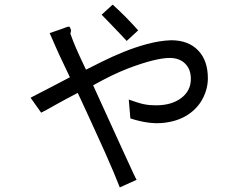

<svg xmlns="http://www.w3.org/2000/svg" viewBox="-20 -754 1040 835"><path d="M196 -610 245 -627Q263 -634 271 -636.5Q279 -639 282 -637.5Q285 -636 285.5 -632Q286 -628 289 -624Q289 -617 286 -608Q292 -590 298 -575.5Q304 -561 311 -544Q318 -527 328.5 -505Q339 -483 354 -451Q382 -465 424 -486Q466 -507 516 -527.5Q566 -548 619.5 -562.5Q673 -577 724 -579Q799 -579 841.5 -535Q884 -491 884 -414Q884 -368 861.5 -325Q839 -282 795.5 -254Q752 -226 689.5 -219.5Q627 -213 547 -239L540 -321Q560 -314 575.5 -309Q591 -304 605 -301Q619 -298 632 -297Q645 -296 659 -296Q726 -296 768 -327.5Q810 -359 810 -411Q810 -453 785 -477.5Q760 -502 718 -502Q659 -502 541 -458Q520 -450 502 -442Q484 -434 466 -425.5Q448 -417 428.5 -406.5Q409 -396 385 -383Q430 -285 460.5 -217.5Q491 -150 511.5 -105.5Q532 -61 543.5 -36Q555 -11 561 2Q567 15 569.5 19.5Q572 24 574 28L501 61Q490 33 473.5 -6.5Q457 -46 437.5 -89.5Q418 -133 398 -176.5Q378 -220 361.5 -256.5Q345 -293 333 -318Q321 -343 318 -350Q291 -336 266 -322.5Q241 -309 219.5 -297Q198 -285 182 -276Q166 -267 159 -264L113 -329Q128 -337 150.5 -348.5Q173 -360 197 -372.5Q221 -385 244 -397Q267 -409 284 -418Q267 -454 257 -475Q247 -496 238.5 -514Q230 -532 221 -553Q212 -574 196 -610ZM422 -690 470 -734Q503 -704 528 -678.5Q553 -653 581 -622L531 -576Q518 -590 501.5 -607.5Q485 -625 469 -641.5Q453 -658 440.5 -671Q428 -684 422 -690Z"/></svg>

Font: D2Coding ligature
Style: Regular
Weight: 400
Monospace: yes
Designer: Yong-Rak Park; Jeong-Hwan Yoon; Sang-Min Lee;
Foundry: NHN Corporation
Version: Version 1.3.2; Build 20180524